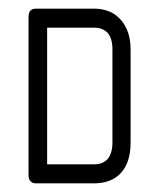

<svg xmlns="http://www.w3.org/2000/svg" viewBox="-20 -424 370 444"><path d="M197 0H63Q55 0 50.5 -5Q46 -10 46 -18V-385Q46 -404 63 -404H197Q237 -404 259.5 -378Q282 -352 282 -310V-94Q282 -49 260 -24.5Q238 0 197 0ZM240 -310Q240 -360 197 -360H89V-44H197Q240 -44 240 -95Z"/></svg>

Font: Chathura
Style: Bold
Weight: 700
Designer: Appaji Ambarisha Darbha
Foundry: Aditya Fonts
Version: Version 1.002 2016